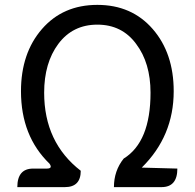

<svg xmlns="http://www.w3.org/2000/svg" viewBox="-20 -767 798 787"><path d="M51 0Q51 -76 116 -76H172Q197 -76 183 -96Q66 -209 66 -393Q66 -549 152 -648Q238 -747 379 -747Q520 -747 606 -648Q692 -549 692 -393Q692 -209 561 -80L707 -76Q707 0 642 0H447Q447 -67 487 -117Q597 -185 597 -387Q597 -509 538 -587Q480 -666 379 -666Q278 -666 219 -587Q161 -509 161 -387Q161 -183 311 -67Q311 0 246 0Z"/></svg>

Font: Swei Toothpaste CJK TC
Style: Regular
Weight: 400
Version: Version 1.0